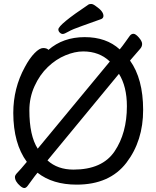

<svg xmlns="http://www.w3.org/2000/svg" viewBox="-20 -906 785 967"><path d="M350.1 -51.8Q495.1 -51.8 557.1 -143.8Q619.1 -235.8 619.1 -371.1Q619.1 -470.2 579.1 -534.2L219.2 -98.1Q270 -51.8 350.1 -51.8ZM169.9 -157.2 533.2 -596.2Q480 -647 398.9 -647Q356.9 -647 309.6 -627.4Q262.2 -607.9 221.2 -568.8Q180.2 -529.8 154.1 -472.4Q127.9 -415 127.9 -350.1Q127.9 -223.1 169.9 -157.2ZM82 30.8Q55.2 7.8 55.2 -15.1Q55.2 -23.9 68.6 -37.4Q82 -50.8 115.2 -90.8Q47.4 -182.6 46.9 -336.9Q46.9 -461.9 105 -567.9Q128.9 -612.8 154.1 -638.4Q179.2 -664.1 197.5 -664.1Q215.8 -664.1 224.1 -654.8Q297.4 -718.8 406.2 -719Q515.1 -719.2 583 -657.2Q597.2 -674.3 611.1 -694.1Q625 -713.9 633.1 -724.9Q641.1 -735.8 652.1 -735.8Q663.1 -735.8 679.4 -717Q695.8 -698.2 695.8 -684.6Q695.8 -670.9 685.3 -659.4Q674.8 -647.9 634.8 -601.1Q700.7 -509.3 700.9 -353Q701.2 -196.8 616.7 -86.4Q532.2 23.9 366.2 23.9Q245.1 23.9 168.9 -36.1Q154.8 -19 140.9 0.5Q127 20 118.9 30.5Q110.8 41 102.5 41Q94.2 41 82 30.8ZM273.9 -757.8Q273.9 -781.7 426.8 -883.8Q430.7 -885.7 439.5 -886Q448.2 -886.2 462.9 -875Q501 -849.1 501 -826.2Q501 -814.9 490.2 -810.1Q441.4 -792 393.3 -775.4Q345.2 -758.8 324.7 -746.8Q304.2 -734.9 296.1 -734.9Q288.1 -734.9 281 -741.9Q273.9 -749 273.9 -757.8Z"/></svg>

Font: LXGW WenKai Screen R
Style: Regular
Weight: 400
Designer: Fontworks Inc.
Version: Version 1.235;May 31, 2022